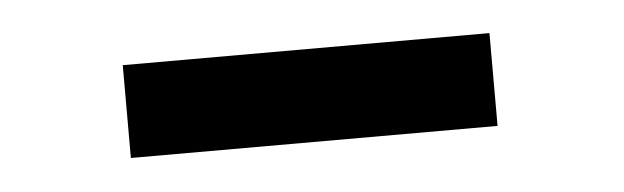

<svg xmlns="http://www.w3.org/2000/svg" viewBox="-24 -763 549 169"><g transform="rotate(-5 250.0 -679.0)"><path d="M87 -638V-720H411V-638Z"/></g></svg>

Font: Orbitron
Style: Regular
Weight: 400
Designer: Matt McInerney
Foundry: The League of Moveable Type
Version: Version 2.001